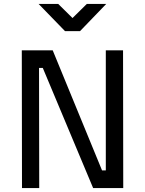

<svg xmlns="http://www.w3.org/2000/svg" viewBox="-20 -949 734 969"><path d="M90 -695H246L495 -89H514V-695H601L602 0H450L196 -606H177L178 0H91ZM384 -792H308L175 -929H274L346 -858L418 -929H516Z"/></svg>

Font: Panefresco 500wt
Style: Regular
Weight: 700
Foundry: Campivisivi & Chank Co
Version: Version 1.001